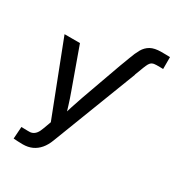

<svg xmlns="http://www.w3.org/2000/svg" viewBox="-216 -863 1106 1201"><g transform="rotate(30 337.5 -262.0)"><path d="M412.6 -522.5 440.4 -596.2Q455.1 -637.7 471.9 -667.2Q488.8 -696.8 517.1 -712.9Q545.4 -729 594.7 -729Q613.8 -729 629.6 -728.8Q645.5 -728.5 657.2 -728V-642.1Q648.9 -642.6 633.8 -642.6Q618.7 -642.6 609.4 -642.6Q589.8 -642.6 578.6 -636.7Q567.4 -630.9 560.5 -618.7Q553.7 -606.4 546.4 -587.9L521.5 -522.5ZM64.9 202.1 70.8 115.2 116.7 116.2Q135.7 117.7 149.9 112.1Q164.1 106.4 175 92.5Q186 78.6 194.3 54.7L215.3 -2.4L14.2 -522.5H125.5L229.5 -233.4Q245.1 -190.9 258.1 -148.4Q271 -106 283.7 -64H254.4Q267.1 -106 280.5 -148.4Q293.9 -190.9 309.1 -233.4L412.6 -522.5H522.5L287.6 86.9Q272.9 126 250.7 152.1Q228.5 178.2 199 191.7Q169.4 205.1 132.3 205.1Q114.3 205.1 96.9 204.1Q79.6 203.1 64.9 202.1Z"/></g></svg>

Font: Inter 28pt Medium
Style: Regular
Weight: 500
Designer: Rasmus Andersson
Foundry: rsms
Version: Version 4.001;git-66647c0bb